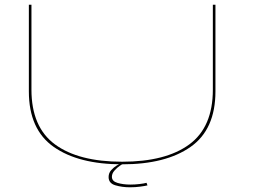

<svg xmlns="http://www.w3.org/2000/svg" viewBox="-20 -694 1075 815"><path d="M498.5 3.5Q313.5 3.5 208 -70.5Q102.5 -144.5 102.5 -306V-674H113.5V-313.5Q113.5 -154.5 213.5 -81Q313.5 -7.5 498.5 -7.5Q683.5 -7.5 783.5 -81Q883.5 -154.5 883.5 -313.5V-674H894.5V-306Q894.5 -144.5 789 -70.5Q683.5 3.5 498.5 3.5ZM531.5 101Q498 101 469.5 92.5Q441 84 441 57.5Q441 40.5 452 28.2Q463 16 475.5 8.5Q488 1 492.5 0H503.5Q500.5 1.5 488.5 9.8Q476.5 18 465.8 30.2Q455 42.5 455 56.5Q455 75.5 479.2 82.5Q503.5 89.5 533 89.5Q553 89.5 572 87.2Q591 85 602 82L606 93Q595.5 95.5 575.2 98.2Q555 101 531.5 101Z"/></svg>

Font: Anybody UltraExpanded Thin
Style: Regular
Weight: 100
Width: 9
Designer: Tyler Finck
Foundry: Etcetera Type Company
Version: Version 1.010; ttfautohint (v1.8.3) -l 8 -r 50 -G 200 -x 14 